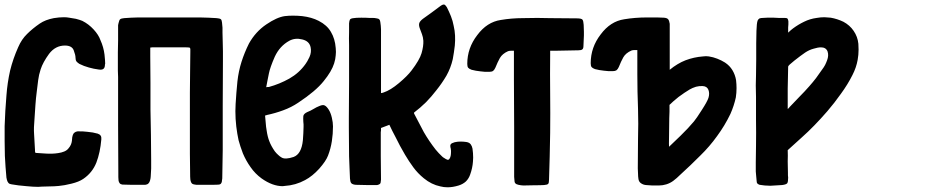

<svg xmlns="http://www.w3.org/2000/svg" viewBox="-21 -797 4001 828"><path d="M274.4 -157.2Q287.1 -171.9 289.1 -189.5Q290 -208 293 -214.8Q295.9 -222.7 300.8 -225.6Q305.7 -229.5 313.5 -230.5Q334 -231.4 356.4 -228.5Q379.9 -226.6 400.4 -220.7Q409.2 -217.8 413.1 -211.9Q417 -206.1 416 -196.3Q411.1 -138.7 394.5 -95.7Q377 -51.8 337.9 -25.4Q319.3 -12.7 287.1 -4.9Q255.9 2.9 232.4 4.9Q212.9 6.8 196.3 6.8Q179.7 6.8 159.2 7.8Q152.3 8.8 143.6 8.8Q122.1 8.8 93.8 5.9Q55.7 2.9 29.3 -2Q20.5 -2.9 15.6 -7.8Q10.7 -13.7 8.8 -21.5Q7.8 -23.4 7.8 -26.4Q6.8 -28.3 6.8 -30.3Q4.9 -53.7 2.9 -77.1Q1 -100.6 0 -125Q-1 -156.2 -1 -188.5Q-1 -201.2 -1 -213.9Q-1 -233.4 -1 -252.9Q0 -286.1 2 -319.3Q3.9 -352.5 6.8 -385.7Q10.7 -439.5 22.5 -492.2Q35.2 -543.9 57.6 -593.8Q72.3 -627.9 95.7 -650.4Q119.1 -673.8 150.4 -695.3Q174.8 -711.9 210.9 -718.8Q234.4 -722.7 254.9 -722.7Q266.6 -722.7 277.3 -720.7Q287.1 -719.7 306.6 -715.8Q325.2 -710.9 334 -707Q361.3 -693.4 382.8 -669.9Q404.3 -646.5 412.1 -624Q425.8 -593.8 429.7 -561.5Q432.6 -534.2 432.6 -522.5Q432.6 -520.5 431.6 -518.6Q431.6 -504.9 424.8 -500Q418.9 -495.1 405.3 -497.1Q382.8 -500 362.3 -505.9Q340.8 -511.7 321.3 -521.5Q313.5 -526.4 308.6 -532.2Q304.7 -538.1 304.7 -547.9Q304.7 -559.6 296.9 -580.1Q289.1 -600.6 258.8 -600.6Q217.8 -600.6 190.4 -564.5Q164.1 -528.3 154.3 -498Q146.5 -474.6 143.6 -451.2Q140.6 -426.8 137.7 -403.3Q133.8 -374 131.8 -344.7Q129.9 -315.4 127.9 -286.1Q124 -245.1 126 -218.8Q127 -192.4 129.9 -150.4Q129.9 -147.5 129.9 -144.5Q130.9 -141.6 131.8 -137.7Q131.8 -137.7 131.8 -137.7Q146.5 -136.7 175.8 -134.8Q204.1 -132.8 229.5 -136.7Q244.1 -138.7 255.9 -143.6Q267.6 -148.4 274.4 -157.2Z M627 -554.7Q627 -498 627.9 -440.4Q627.9 -382.8 627.9 -325.2Q628.9 -270.5 629.9 -215.8Q630.9 -161.1 630.9 -106.4Q630.9 -86.9 630.9 -70.3Q629.9 -53.7 628.9 -34.2Q628.9 -30.3 627.9 -26.4Q627 -22.5 626 -18.6Q624 -10.7 619.1 -5.9Q614.3 -1 605.5 0Q584 0 546.9 0Q509.8 -1 506.8 -1Q499 -2 495.1 -6.8Q491.2 -11.7 490.2 -18.6Q490.2 -26.4 489.3 -33.2Q489.3 -41 489.3 -47.9Q489.3 -154.3 488.3 -256.8Q488.3 -359.4 488.3 -464.8Q488.3 -478.5 487.3 -492.2Q487.3 -505.9 487.3 -519.5Q487.3 -544.9 487.3 -571.3Q488.3 -597.7 488.3 -623Q488.3 -637.7 488.3 -651.4Q488.3 -665 488.3 -678.7Q488.3 -683.6 488.3 -688.5Q489.3 -693.4 490.2 -697.3Q493.2 -710.9 497.1 -713.9Q502 -717.8 514.6 -718.8Q529.3 -719.7 543.9 -720.7Q558.6 -721.7 573.2 -721.7Q603.5 -721.7 648.4 -721.7Q693.4 -721.7 723.6 -721.7Q753.9 -721.7 783.2 -721.7Q797.9 -721.7 812.5 -721.7Q827.1 -721.7 842.8 -721.7Q860.4 -721.7 877.9 -720.7Q895.5 -719.7 913.1 -718.8Q926.8 -717.8 931.6 -713.9Q935.5 -710 936.5 -699.2Q937.5 -688.5 938.5 -677.7Q938.5 -667 938.5 -656.2Q939.5 -636.7 939.5 -616.2Q939.5 -595.7 940.4 -576.2Q940.4 -565.4 940.4 -554.7Q940.4 -543.9 940.4 -533.2Q940.4 -437.5 939.5 -341.8Q939.5 -246.1 939.5 -149.4Q938.5 -117.2 938.5 -87.9Q937.5 -59.6 937.5 -27.3Q937.5 -23.4 936.5 -20.5Q936.5 -16.6 935.5 -12.7Q934.6 -8.8 931.6 -4.9Q928.7 -2 923.8 -1Q918 0 880.9 0Q869.1 0 859.4 0Q838.9 0 826.2 0Q813.5 -1 807.6 -4.9Q801.8 -9.8 799.8 -23.4Q798.8 -29.3 798.8 -60.5Q797.9 -90.8 797.9 -133.8Q797.9 -198.2 797.9 -274.4Q797.9 -350.6 797.9 -397.5Q797.9 -441.4 798.8 -485.4Q799.8 -529.3 799.8 -573.2Q800.8 -587.9 797.9 -590.8Q795.9 -592.8 781.2 -592.8Q753.9 -592.8 710.9 -592.8Q668 -592.8 640.6 -592.8Q637.7 -592.8 634.8 -592.8Q631.8 -591.8 627 -591.8Q627 -591.8 627 -591.8Q627 -582 627 -573.2Q627 -563.5 627 -554.7Z M1128.9 -234.4Q1132.8 -207 1140.6 -187.5Q1148.4 -167 1164.1 -144.5Q1170.9 -135.7 1178.7 -128.9Q1185.5 -122.1 1194.3 -117.2Q1210 -108.4 1245.1 -120.1Q1279.3 -132.8 1285.2 -192.4Q1286.1 -205.1 1287.1 -221.7Q1288.1 -237.3 1288.1 -250Q1288.1 -255.9 1288.1 -260.7Q1288.1 -266.6 1287.1 -271.5Q1286.1 -287.1 1287.1 -296.9Q1289.1 -306.6 1303.7 -313.5Q1318.4 -319.3 1331.1 -327.1Q1343.8 -335 1356.4 -339.8Q1372.1 -346.7 1379.9 -341.8Q1387.7 -337.9 1396.5 -324.2Q1405.3 -310.5 1410.2 -289.1Q1415 -268.6 1415 -252Q1415 -219.7 1410.2 -188.5Q1405.3 -156.2 1393.6 -126Q1384.8 -102.5 1355.5 -69.3Q1326.2 -37.1 1294.9 -20.5Q1253.9 2 1206.1 4.9Q1202.1 5.9 1198.2 5.9Q1154.3 5.9 1107.4 -27.3Q1079.1 -47.9 1059.6 -76.2Q1040 -103.5 1026.4 -135.7Q1014.6 -167 1007.8 -192.4Q1002 -218.8 998 -251Q994.1 -284.2 994.1 -317.4Q994.1 -333 995.1 -348.6Q998 -397.5 1002.9 -446.3Q1007.8 -490.2 1020.5 -530.3Q1033.2 -570.3 1052.7 -609.4Q1081.1 -660.2 1127 -691.4Q1172.9 -722.7 1207 -727.5Q1223.6 -729.5 1242.2 -729.5Q1261.7 -729.5 1282.2 -727.5Q1323.2 -722.7 1353.5 -707Q1389.6 -688.5 1406.2 -659.2Q1423.8 -629.9 1426.8 -589.8Q1427.7 -582 1427.7 -573.2Q1427.7 -566.4 1426.8 -558.6Q1425.8 -542 1419.9 -523.4Q1409.2 -489.3 1375 -447.3Q1340.8 -404.3 1265.6 -354.5Q1235.4 -334 1200.2 -321.3Q1166 -308.6 1128.9 -300.8Q1127 -299.8 1127 -299.8Q1126 -299.8 1122.1 -298.8Q1122.1 -298.8 1122.1 -298.8Q1124 -282.2 1125 -266.6Q1126 -250 1128.9 -234.4ZM1138.7 -421.9Q1184.6 -434.6 1226.6 -458Q1269.5 -482.4 1296.9 -521.5Q1303.7 -530.3 1313.5 -550.8Q1323.2 -572.3 1318.4 -593.8Q1312.5 -620.1 1282.2 -627Q1252 -634.8 1226.6 -621.1Q1185.5 -598.6 1164.1 -552.7Q1143.6 -505.9 1138.7 -480.5Q1135.7 -465.8 1132.8 -451.2Q1129.9 -436.5 1127 -420.9Q1127 -420.9 1127 -420.9Q1130.9 -421.9 1133.8 -421.9Q1136.7 -421.9 1138.7 -421.9Z M1633.8 -398.4Q1663.1 -408.2 1699.2 -438.5Q1735.4 -468.8 1753.9 -493.2Q1788.1 -538.1 1796.9 -567.4Q1805.7 -597.7 1804.7 -621.1Q1803.7 -636.7 1798.8 -649.4Q1793.9 -663.1 1790 -672.9Q1784.2 -687.5 1787.1 -697.3Q1790 -706.1 1802.7 -715.8Q1824.2 -731.4 1840.8 -743.2Q1857.4 -754.9 1878.9 -771.5Q1886.7 -777.3 1891.6 -777.3Q1891.6 -777.3 1892.6 -777.3Q1893.6 -777.3 1894.5 -777.3Q1899.4 -776.4 1906.2 -765.6Q1916 -746.1 1923.8 -726.6Q1931.6 -707 1935.5 -685.5Q1940.4 -665 1941.4 -643.6Q1942.4 -622.1 1940.4 -600.6Q1938.5 -585.9 1936.5 -571.3Q1934.6 -556.6 1931.6 -542Q1922.9 -503.9 1904.3 -470.7Q1884.8 -437.5 1860.4 -407.2Q1849.6 -394.5 1838.9 -380.9Q1828.1 -368.2 1816.4 -356.4Q1803.7 -344.7 1791 -333Q1777.3 -322.3 1764.6 -311.5Q1764.6 -310.5 1764.6 -309.6Q1764.6 -308.6 1764.6 -307.6Q1785.2 -267.6 1806.6 -227.5Q1829.1 -188.5 1857.4 -152.3Q1864.3 -144.5 1871.1 -136.7Q1878.9 -128.9 1885.7 -122.1Q1889.6 -118.2 1893.6 -116.2Q1897.5 -113.3 1901.4 -111.3Q1909.2 -106.4 1913.1 -108.4Q1917 -109.4 1920.9 -119.1Q1923.8 -127.9 1923.8 -136.7Q1924.8 -146.5 1922.9 -156.2Q1918.9 -169.9 1922.9 -174.8Q1925.8 -179.7 1939.5 -183.6Q1952.1 -186.5 1964.8 -186.5Q1977.5 -186.5 1990.2 -184.6Q2002.9 -182.6 2008.8 -174.8Q2014.6 -167 2016.6 -156.2Q2019.5 -136.7 2019.5 -117.2Q2019.5 -108.4 2018.6 -99.6Q2016.6 -72.3 2006.8 -44.9Q2001 -27.3 1988.3 -14.6Q1975.6 -2.9 1957 2.9Q1931.6 10.7 1909.2 10.7Q1892.6 10.7 1877.9 6.8Q1839.8 -1 1806.6 -28.3Q1780.3 -49.8 1761.7 -75.2Q1742.2 -101.6 1725.6 -129.9Q1714.8 -148.4 1704.1 -168Q1694.3 -186.5 1684.6 -206.1Q1677.7 -218.8 1670.9 -232.4Q1665 -245.1 1658.2 -258.8Q1646.5 -253.9 1622.1 -245.1Q1622.1 -240.2 1622.1 -235.4Q1621.1 -231.4 1621.1 -226.6Q1621.1 -175.8 1621.1 -124Q1622.1 -73.2 1622.1 -22.5Q1622.1 -18.6 1621.1 -14.6Q1621.1 -11.7 1620.1 -7.8Q1618.2 -3.9 1614.3 -2Q1610.4 0 1605.5 1Q1585.9 1 1559.6 1Q1533.2 0 1513.7 0Q1500 -1 1494.1 -6.8Q1489.3 -12.7 1488.3 -26.4Q1487.3 -50.8 1486.3 -74.2Q1485.4 -98.6 1484.4 -123Q1483.4 -188.5 1483.4 -246.1Q1483.4 -267.6 1483.4 -288.1Q1484.4 -362.3 1484.4 -443.4Q1484.4 -463.9 1484.4 -509.8Q1484.4 -556.6 1484.4 -602.5Q1483.4 -632.8 1484.4 -658.2Q1484.4 -683.6 1484.4 -696.3Q1485.4 -708 1488.3 -712.9Q1492.2 -717.8 1503.9 -718.8Q1513.7 -720.7 1537.1 -720.7Q1560.5 -720.7 1571.3 -719.7Q1580.1 -719.7 1586.9 -719.7Q1594.7 -719.7 1603.5 -717.8Q1611.3 -716.8 1614.3 -713.9Q1618.2 -710 1619.1 -702.1Q1620.1 -694.3 1621.1 -686.5Q1622.1 -678.7 1622.1 -670.9Q1622.1 -606.4 1622.1 -542Q1622.1 -477.5 1622.1 -413.1Q1622.1 -408.2 1622.1 -404.3Q1622.1 -400.4 1622.1 -395.5Q1622.1 -395.5 1622.1 -395.5Q1625 -396.5 1627.9 -396.5Q1630.9 -397.5 1633.8 -398.4Z M2351.6 -562.5Q2350.6 -477.5 2351.6 -393.6Q2352.5 -308.6 2351.6 -224.6Q2350.6 -168.9 2349.6 -123Q2348.6 -77.1 2346.7 -22.5Q2346.7 -7.8 2342.8 -3.9Q2338.9 0 2325.2 1Q2310.5 2 2281.2 2Q2251 2.9 2236.3 2.9Q2231.4 2.9 2225.6 2Q2220.7 1 2214.8 0Q2205.1 -2 2201.2 -6.8Q2197.3 -10.7 2197.3 -22.5Q2196.3 -32.2 2196.3 -34.2Q2196.3 -35.2 2196.3 -45.9Q2196.3 -147.5 2196.3 -248Q2196.3 -349.6 2195.3 -451.2Q2195.3 -460.9 2195.3 -474.6Q2195.3 -488.3 2195.3 -502.9Q2195.3 -529.3 2195.3 -552.7Q2195.3 -575.2 2195.3 -578.1Q2187.5 -578.1 2181.6 -578.1Q2175.8 -578.1 2169.9 -576.2Q2145.5 -565.4 2134.8 -546.9Q2125 -529.3 2115.2 -504.9Q2111.3 -496.1 2105.5 -491.2Q2099.6 -487.3 2089.8 -487.3Q2070.3 -486.3 2050.8 -489.3Q2031.2 -491.2 2012.7 -496.1Q2002 -500 1998 -504.9Q1994.1 -509.8 1994.1 -521.5Q1994.1 -589.8 2037.1 -645.5Q2079.1 -702.1 2138.7 -710.9Q2162.1 -714.8 2185.5 -716.8Q2210 -718.8 2233.4 -718.8Q2264.6 -719.7 2295.9 -719.7Q2322.3 -719.7 2349.6 -718.8Q2407.2 -718.8 2465.8 -717.8Q2487.3 -717.8 2491.2 -711.9Q2495.1 -706.1 2496.1 -689.5Q2497.1 -677.7 2497.1 -660.2Q2497.1 -653.3 2497.1 -644.5Q2496.1 -617.2 2495.1 -598.6Q2495.1 -587.9 2490.2 -584Q2485.4 -580.1 2473.6 -580.1Q2445.3 -579.1 2422.9 -579.1Q2400.4 -578.1 2371.1 -578.1Q2367.2 -578.1 2362.3 -578.1Q2356.4 -578.1 2351.6 -578.1Q2351.6 -578.1 2351.6 -578.1Q2351.6 -573.2 2351.6 -569.3Q2351.6 -565.4 2351.6 -562.5Z M2971.7 -273.4Q2982.4 -286.1 3005.9 -323.2Q3029.3 -359.4 3034.2 -375Q3040 -393.6 3034.2 -409.2Q3028.3 -424.8 3009.8 -425.8Q2995.1 -426.8 2980.5 -422.9Q2964.8 -418 2953.1 -411.1Q2931.6 -398.4 2905.3 -378.9Q2879.9 -358.4 2866.2 -344.7V-315.4Q2865.2 -299.8 2865.2 -287.1Q2865.2 -257.8 2864.3 -212.9Q2863.3 -167 2864.3 -164.1Q2879.9 -179.7 2914.1 -211.9Q2948.2 -245.1 2971.7 -273.4ZM2727.5 -581.1H2713.9Q2708 -581.1 2702.1 -579.1Q2677.7 -568.4 2667 -549.8Q2657.2 -532.2 2647.5 -507.8Q2643.6 -499 2637.7 -494.1Q2631.8 -490.2 2622.1 -490.2Q2602.5 -489.3 2583 -492.2Q2563.5 -494.1 2544.9 -499Q2534.2 -502.9 2530.3 -507.8Q2526.4 -512.7 2526.4 -524.4Q2526.4 -592.8 2569.3 -648.4Q2611.3 -705.1 2670.9 -713.9Q2694.3 -717.8 2717.8 -719.7Q2742.2 -721.7 2765.6 -721.7Q2796.9 -721.7 2813.5 -721.7Q2827.1 -721.7 2841.8 -720.7Q2855.5 -719.7 2860.4 -713.9Q2865.2 -708 2867.2 -694.3V-496.1Q2900.4 -523.4 2935.5 -537.1Q2971.7 -550.8 3010.7 -553.7Q3017.6 -554.7 3023.4 -554.7Q3029.3 -553.7 3036.1 -553.7Q3054.7 -550.8 3072.3 -543.9Q3089.8 -537.1 3105.5 -527.3Q3126 -513.7 3137.7 -494.1Q3149.4 -474.6 3153.3 -451.2Q3155.3 -433.6 3155.3 -417Q3155.3 -396.5 3152.3 -377Q3144.5 -340.8 3128.9 -305.7Q3104.5 -254.9 3071.3 -210Q3039.1 -165 2999 -126Q2977.5 -105.5 2956.1 -84Q2934.6 -63.5 2912.1 -43Q2905.3 -36.1 2897.5 -29.3Q2889.6 -22.5 2881.8 -16.6Q2868.2 -6.8 2852.5 -2Q2836.9 2.9 2820.3 2.9H2792L2764.6 1Q2752.9 0 2743.2 -6.8Q2734.4 -12.7 2732.4 -24.4Q2730.5 -36.1 2730.5 -47.9Q2730.5 -59.6 2729.5 -71.3Q2729.5 -134.8 2730.5 -199.2Q2732.4 -263.7 2730.5 -327.1Q2727.5 -402.3 2727.5 -476.6Z M3399.4 -674.8Q3421.9 -691.4 3446.3 -703.1Q3471.7 -715.8 3501 -719.7Q3517.6 -722.7 3534.2 -722.7Q3547.9 -721.7 3561.5 -720.7Q3589.8 -715.8 3616.2 -703.1Q3643.6 -688.5 3660.2 -664.1Q3677.7 -638.7 3680.7 -608.4Q3681.6 -595.7 3681.6 -583Q3681.6 -560.5 3677.7 -539.1Q3671.9 -505.9 3655.3 -473.6Q3634.8 -432.6 3605.5 -392.6Q3577.1 -352.5 3546.9 -317.4Q3489.3 -251 3437.5 -205.1Q3386.7 -159.2 3376 -149.4Q3377 -126 3376 -100.6Q3376 -75.2 3377 -51.8Q3377 -45.9 3377 -41Q3377.9 -36.1 3377.9 -31.2Q3377.9 -12.7 3374 -6.8Q3369.1 -1 3351.6 1Q3326.2 2.9 3303.7 3.9Q3300.8 3.9 3297.9 3.9Q3277.3 3.9 3254.9 0Q3249 -2 3246.1 -4.9Q3242.2 -7.8 3242.2 -14.6Q3241.2 -25.4 3240.2 -36.1Q3239.3 -46.9 3238.3 -57.6Q3238.3 -77.1 3238.3 -96.7Q3238.3 -131.8 3239.3 -168Q3240.2 -225.6 3239.3 -278.3Q3239.3 -280.3 3239.3 -310.5Q3239.3 -340.8 3239.3 -378.9Q3238.3 -404.3 3238.3 -428.7Q3239.3 -453.1 3239.3 -471.7Q3240.2 -505.9 3240.2 -541Q3240.2 -576.2 3240.2 -610.4Q3241.2 -630.9 3241.2 -664.1Q3242.2 -696.3 3246.1 -708Q3249 -714.8 3254.9 -717.8Q3261.7 -719.7 3268.6 -719.7Q3291 -721.7 3316.4 -720.7Q3340.8 -718.8 3363.3 -719.7Q3372.1 -719.7 3375 -716.8Q3377.9 -713.9 3378.9 -705.1Q3378.9 -697.3 3378.9 -691.4Q3377.9 -686.5 3377.9 -678.7Q3377.9 -673.8 3377.9 -668.9Q3377.9 -664.1 3377.9 -656.2Q3377.9 -656.2 3377.9 -656.2Q3384.8 -662.1 3389.6 -667Q3394.5 -670.9 3399.4 -674.8ZM3383.8 -335Q3405.3 -357.4 3426.8 -379.9Q3449.2 -402.3 3469.7 -425.8Q3484.4 -442.4 3498 -460Q3511.7 -478.5 3524.4 -497.1Q3531.2 -505.9 3537.1 -516.6Q3542 -526.4 3545.9 -537.1Q3553.7 -557.6 3547.9 -575.2Q3541 -592.8 3519.5 -592.8Q3505.9 -592.8 3487.3 -586.9Q3468.8 -582 3451.2 -570.3Q3432.6 -557.6 3405.3 -536.1Q3377.9 -514.6 3377.9 -509.8Q3377.9 -488.3 3377 -462.9Q3376 -436.5 3376 -415Q3376 -394.5 3376 -372.1Q3376 -350.6 3376 -327.1Q3376 -327.1 3376 -327.1Q3378.9 -330.1 3380.9 -331.1Q3382.8 -333 3383.8 -335Z"/></svg>

Font: KARPATY Font
Style: Regular
Weight: 400
Designer: Inna Sieryk
Version: Version 1.1